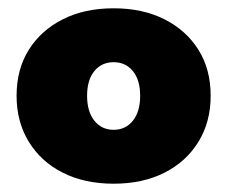

<svg xmlns="http://www.w3.org/2000/svg" viewBox="-20 -433 548 463"><path d="M254 10Q184 10 131.5 -16.5Q79 -43 49.5 -91Q20 -139 20 -202Q20 -266 49.5 -313Q79 -360 131.5 -386.5Q184 -413 254 -413Q324 -413 376.5 -386.5Q429 -360 458.5 -313Q488 -266 488 -202Q488 -139 458.5 -91Q429 -43 376.5 -16.5Q324 10 254 10ZM254 -120Q283 -120 300.5 -142Q318 -164 318 -202Q318 -240 300.5 -261.5Q283 -283 254 -283Q225 -283 207.5 -261.5Q190 -240 190 -202Q190 -164 207.5 -142Q225 -120 254 -120Z"/></svg>

Font: Rokkitt SemiBold Black
Style: Regular
Weight: 900
Version: Version 3.103